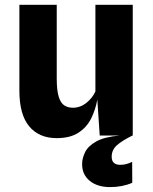

<svg xmlns="http://www.w3.org/2000/svg" viewBox="-20 -566 640 802"><path d="M217 11Q143 11 102 -38.2Q61 -87.5 61 -187V-546H217V-239Q217 -188.5 225.2 -162Q233.5 -135.5 248.5 -125.8Q263.5 -116 284.5 -116Q315.5 -116 340.8 -136.2Q366 -156.5 378.5 -184V-546H534.5V0H396.5L386.5 -150Q379 -108 360.8 -71.2Q342.5 -34.5 307.8 -11.8Q273 11 217 11ZM440 215.5Q387 215.5 355 189.5Q323 163.5 323 119.5Q323 95 335.5 69.5Q348 44 382.2 24.8Q416.5 5.5 481.5 0H533.5Q490 21.5 468.2 40.8Q446.5 60 446.5 89Q446.5 122.5 483 122.5Q507 122.5 532 110L532.5 197.5Q491 215.5 440 215.5Z"/></svg>

Font: Spline Sans
Style: Bold
Weight: 700
Designer: Eben Sorkin, Mirko Velimirovic
Foundry: Sorkin Type
Version: Version 1.000; ttfautohint (v1.8.3)